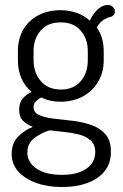

<svg xmlns="http://www.w3.org/2000/svg" viewBox="-20 -520 494 772"><path d="M230 232Q171 232 125.5 215.5Q80 199 53.5 169.5Q27 140 27 99Q27 55 53 29Q79 3 112 -10Q88 -19 72.5 -34.5Q57 -50 57 -79Q57 -107 71 -123.5Q85 -140 107 -151Q80 -173 66 -205.5Q52 -238 52 -277V-315Q52 -363 73 -400Q94 -437 133 -458Q172 -479 224 -479Q259 -479 289 -468Q319 -457 341 -437Q356 -468 375 -484Q394 -500 412 -500Q427 -500 434.5 -491.5Q442 -483 442 -474Q442 -465 437 -459.5Q432 -454 425 -452Q413 -450 397.5 -441Q382 -432 369 -409Q383 -390 390 -366Q397 -342 397 -315V-277Q397 -230 375 -192Q353 -154 313.5 -132.5Q274 -111 223 -111Q180 -111 146 -128Q135 -122 125 -113.5Q115 -105 115 -89Q115 -67 138 -57Q161 -47 196 -43Q231 -39 270.5 -34.5Q310 -30 345.5 -18Q381 -6 403.5 19Q426 44 426 90Q426 137 400.5 168.5Q375 200 331 216Q287 232 230 232ZM229 183Q292 183 327.5 158Q363 133 363 92Q363 60 343.5 43.5Q324 27 294.5 20Q265 13 233.5 10Q202 7 179 4Q144 15 117 36Q90 57 90 93Q90 133 127 158Q164 183 229 183ZM225 -160Q276 -160 304.5 -193.5Q333 -227 333 -277V-315Q333 -364 304.5 -397Q276 -430 224 -430Q172 -430 143.5 -397Q115 -364 115 -315V-278Q115 -228 144 -194Q173 -160 225 -160Z"/></svg>

Font: Dosis ExtraLight
Style: Regular
Weight: 400
Version: Version 3.001; ttfautohint (v1.8.2)